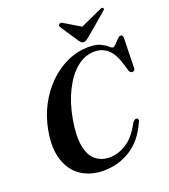

<svg xmlns="http://www.w3.org/2000/svg" viewBox="-161 -1018 1004 1143"><g transform="rotate(-20 340.5 -446.0)"><path d="M589.5 -213Q595 -210.5 596.5 -203Q598 -195.5 590 -182Q545.5 -85 469.8 -37Q394 11 299 11Q218 11 159.2 -27.5Q100.5 -66 75 -141Q49.5 -216 69 -325.5Q83.5 -407.5 120.2 -477.8Q157 -548 210.5 -600.8Q264 -653.5 329 -682.8Q394 -712 465.5 -712Q510.5 -712 537.5 -699Q564.5 -686 579 -672.8Q593.5 -659.5 600.5 -659.5Q608.5 -659.5 620.8 -672.2Q633 -685 645.2 -697.8Q657.5 -710.5 665 -710.5Q681 -710.5 681 -692.5L676.5 -501Q676 -483 659 -483Q645.5 -482.5 639.5 -499.5L628.5 -537Q607 -611.5 571.8 -643Q536.5 -674.5 486.5 -674.5Q426 -674.5 374.2 -631.8Q322.5 -589 285 -514.2Q247.5 -439.5 230 -343.5Q211 -237 223.8 -172.8Q236.5 -108.5 272.5 -79.8Q308.5 -51 359.5 -51Q413 -51 466 -84.2Q519 -117.5 561.5 -198.5Q577.5 -218 589.5 -213ZM483.5 -767Q473 -759 465.2 -754Q457.5 -749 448 -749Q438 -749 432.8 -754Q427.5 -759 421.5 -767L345.5 -882Q341.5 -887.5 343.2 -892.8Q345 -898 349 -900.5Q358.5 -907 370.5 -898.5L471 -838L603 -898.5Q619.5 -907 626 -900.5Q632.5 -893 618.5 -882Z"/></g></svg>

Font: Fraunces 72pt S000 SemiBold
Style: Italic
Weight: 600
Italic angle: -16°
Version: Version 1.000; ttfautohint (v1.8.3)